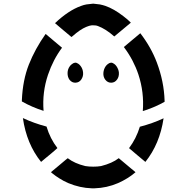

<svg xmlns="http://www.w3.org/2000/svg" viewBox="-20 -1020 1010 1040"><path d="M483 -1000Q483 -1000 486.5 -1000Q489.5 -999.5 502.2 -998.2Q515 -997 521 -996Q538 -992.5 551 -988Q597 -972 648 -932.5Q673 -913.5 686.5 -899.5Q688.5 -897.5 688.5 -897Q604 -826.5 599 -822.5Q552.5 -863.5 510.5 -879Q504 -881 502 -881.5Q500.5 -882 497 -882.2Q493.5 -882.5 492 -882.5Q485.5 -883.5 482 -883Q480.5 -883 477 -882.8Q473.5 -882.5 472 -882Q467 -881.5 463 -880Q461 -879.5 457.8 -878.2Q454.5 -877 451.8 -876Q449 -875 446.5 -874Q414 -860.5 373.5 -824.5Q373 -824 367 -819.5Q352 -832 322.2 -857Q292.5 -882 278 -894.5Q350 -963 418 -987.5Q433.5 -993.5 448 -996Q454.5 -997 467.2 -998.2Q480 -999.5 483 -1000ZM871.5 -474.5V-468.5Q821 -440.5 769.5 -423.5Q761.5 -420.5 757.5 -419.5Q754.5 -418.5 753.5 -418.5Q761.5 -520 729.5 -617Q703.5 -694.5 654 -761L651 -765L653.5 -767.5Q669 -780.5 698.2 -805Q727.5 -829.5 740 -840Q798.5 -764 829.5 -681.5Q868.5 -578 871.5 -474.5ZM98.5 -470.5V-478Q103 -585.5 136.2 -670Q169.5 -754.5 227 -836H227.5Q242 -823.5 271.5 -798.8Q301 -774 316 -761.5Q268 -697.5 240 -615Q208 -520 216 -419.5Q153 -439.5 98.5 -470.5ZM387 -680.5Q395.5 -681 405 -674Q411.5 -669.5 417 -662Q428.5 -646.5 430 -627Q432 -606.5 420 -589Q409 -573 389 -572Q369.5 -571.5 356.5 -588Q345.5 -603 346 -625Q346.5 -645.5 358 -661Q361.5 -666.5 370 -673Q379 -680 387 -680.5ZM598.5 -674Q605 -669.5 610.5 -662Q622.5 -644.5 624 -627Q625.5 -604.5 614 -589Q602 -572.5 583 -572Q563.5 -571.5 550.5 -588Q538.5 -603.5 540 -625Q541.5 -645 552 -660.5Q556.5 -667 564 -673Q573 -680 581 -680.5Q589 -681 598.5 -674ZM232 -334.5Q251.5 -269 291 -218Q287 -214 280 -208Q274.5 -203 263.5 -193.8Q252.5 -184.5 247 -180Q244.5 -178 227.8 -164.2Q211 -150.5 202.5 -143Q124 -240.5 104 -380.5Q165 -352 232 -334.5ZM865.5 -379H866Q845.5 -240.5 767.5 -143Q752.5 -155 723.2 -180Q694 -205 679 -217.5Q718 -269.5 737.5 -333.5Q807 -351.5 865.5 -379ZM492.5 0H477Q413 -2 350.5 -28Q325.5 -38.5 300.5 -54.5Q281.5 -66.5 266.5 -78.5Q265.5 -79.5 263.2 -81.2Q261 -83 259.2 -84.5Q257.5 -86 256 -87.5Q270 -99 296.5 -121.2Q323 -143.5 335.5 -154Q337.5 -155.5 341.2 -158.5Q345 -161.5 347 -163Q384 -134.5 442 -120.5Q448.5 -119 463 -118Q485.5 -116.5 507 -118Q520.5 -119 527.5 -120.5Q587.5 -135.5 623 -163H623.5Q636.5 -152 660.5 -132Q684.5 -112 691.5 -106Q695.5 -103 703 -96.8Q710.5 -90.5 714 -87Q672.5 -51.5 619 -28Q558.5 -2 492.5 0Z"/></svg>

Font: DSEG7 7SEGGCHAN MINI
Style: Regular
Weight: 400
Designer: Keshikan(Twitter:@keshinomi_88pro)
Version: Version 0.3